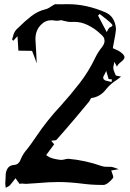

<svg xmlns="http://www.w3.org/2000/svg" viewBox="-20 -849 616 912"><path d="M509.8 -459.5 511.7 -471.7 496.1 -473.6 484.4 -512.2Q479 -499.5 477.1 -496.6Q470.2 -486.8 470.2 -479Q470.2 -471.7 481.4 -466.3Q485.4 -464.8 509.8 -459.5ZM486.8 -696.8 492.7 -707.5Q497.1 -716.8 502 -719.2Q514.2 -723.6 514.2 -729Q514.2 -736.3 463.4 -774.9L453.1 -782.7L445.8 -774.9Q465.8 -735.8 486.8 -696.8ZM7.3 43Q4.9 25.9 4.9 23.4L5.9 8.3Q6.8 -2 6.8 -12.2V-14.2Q6.8 -33.7 15.6 -48.3Q24.4 -63 44.4 -65.4Q68.8 -65.4 78.6 -92.8Q89.4 -119.1 108.9 -140.6Q125 -160.6 150.4 -198.2Q202.6 -276.4 267.6 -345.7Q314.9 -397.9 358.4 -454.1Q401.9 -510.3 432.6 -575.2Q445.8 -602.1 463.9 -624.5Q476.6 -641.1 476.6 -654.3Q476.6 -656.7 475.1 -665.3Q473.6 -673.8 455.6 -689.5Q427.7 -715.8 392.6 -731.9Q363.8 -745.1 332 -745.1L315.9 -744.6Q303.2 -744.6 290 -748.5L275.9 -751.5L273.9 -753.4Q268.6 -752.9 263.7 -752Q256.8 -750.5 250 -750.5L242.2 -751Q232.9 -752.9 224.1 -752.9Q195.3 -752.9 174.8 -731.4Q148.4 -705.1 148.4 -664.1V-661.1Q153.8 -571.8 154.3 -548.3Q144 -578.1 132.3 -607.4L67.4 -608.4L63 -677.2L43 -655.3Q37.6 -660.6 37.6 -662.6L42 -676.8Q45.9 -694.8 57.1 -708L68.8 -719.2Q97.2 -747.6 128.4 -772Q159.7 -796.4 195.3 -804.7Q209 -808.1 222.2 -817.9Q231.4 -824.2 241.7 -829.1L258.8 -828.6L304.7 -829.1Q391.1 -829.1 482.4 -789.6Q511.2 -776.4 522.9 -747.1Q530.8 -728 530.8 -708Q530.8 -697.8 516.6 -624.5Q516.6 -622.1 516.1 -620.1L527.8 -614.7Q549.3 -606.9 564.9 -590.8Q571.3 -583.5 571.3 -577.1Q571.3 -567.4 554.9 -554.9Q538.6 -542.5 535.6 -532.2L523.4 -555.2Q522.5 -549.3 521 -543.9Q518.1 -534.2 518.1 -525.9Q518.1 -517.6 524.9 -502.4L530.3 -490.2Q530.8 -489.7 555.2 -484.9L534.2 -469.2Q505.9 -451.7 484.9 -426.3Q458 -389.6 414.6 -383.3Q411.6 -383.3 408.2 -375Q406.2 -370.1 403.8 -367.2Q363.8 -319.8 339.8 -290.5Q294.9 -237.3 249 -185.5Q245.1 -181.6 233.4 -181.6Q228 -181.2 223.1 -180.2L237.3 -163.6L199.2 -112.3Q202.6 -110.4 205.6 -107.9Q222.2 -94.7 268.6 -89.4Q278.3 -89.4 287.4 -92Q296.4 -94.7 305.7 -94.7Q386.7 -87.4 464.8 -59.6Q475.6 -56.6 486.8 -56.6H499Q505.4 -56.6 511.2 -56.2Q519 -54.7 543.9 -45.4L516.1 -40.5L508.3 -39.1L513.2 -25.4Q518.1 -12.2 518.1 -7.3Q518.1 -4.9 517.1 -3.9Q492.7 26.9 473.1 29.3H457Q414.6 29.3 366.7 22.9Q305.2 15.6 259.3 15.6Q214.4 15.6 153.8 21Q109.9 24.4 103 24.4Q99.1 24.4 95 23.7Q90.8 22.9 85.9 22.9Q79.6 22.9 72.8 24.4Q65.9 14.2 53.7 -2.4Q35.6 21.5 25.9 32.2Q22.5 35.6 7.3 43Z"/></svg>

Font: Unutterable
Style: Regular
Weight: 400
Designer: GGBotNet
Foundry: f0n7.com
Version: 1.00